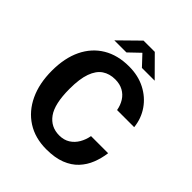

<svg xmlns="http://www.w3.org/2000/svg" viewBox="-249 -1060 1217 1217"><g transform="rotate(45 359.0 -451.5)"><path d="M375.5 -733Q457 -733 520.8 -700.2Q584.6 -667.4 623.7 -610.8Q662.8 -554.3 670.2 -483.3H516.8Q510.1 -521 491.6 -550.3Q473.1 -579.6 443 -596.2Q412.8 -612.9 371.1 -612.9Q320.7 -612.9 284.2 -588.4Q247.7 -563.8 228.1 -509.3Q208.5 -454.8 208.5 -365.5Q208.5 -230.6 251.8 -170.3Q295.1 -110.1 371.1 -110.1Q412.8 -110.1 443 -129.2Q473.1 -148.4 491.6 -180.3Q510.1 -212.1 516.8 -249.8H670.2Q663.6 -198.5 645.1 -151.7Q626.7 -104.9 592.6 -68.4Q558.4 -31.8 505.1 -10.9Q451.7 10 375.5 10Q274.5 10 201 -37.1Q127.6 -84.2 87.8 -169Q48 -253.8 48 -367.6Q48 -481.3 87.4 -563.1Q126.9 -644.9 200.3 -689Q273.8 -733 375.5 -733ZM439.3 -783.5 373.6 -853.5 300.4 -783.5H192.2L324.2 -913.2H425L553.7 -783.5Z"/></g></svg>

Font: Public Sans Thin
Style: Regular
Weight: 100
Designer: The Public Sans project authors (U.S. Web Design System). Libre Franklin designed by Pablo Impallari and Rodrigo Fuenzal
Version: Version 1.008